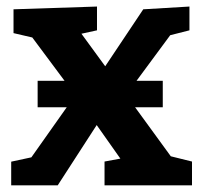

<svg xmlns="http://www.w3.org/2000/svg" viewBox="-20 -558 613 578"><path d="M93.3 -235V-314.7H470V-235ZM13.7 0V-71.3L99.3 -89.7L65 -71L219.7 -290L252.3 -292L411.3 -530L550.3 -538.3V-466.7L463.7 -444.7L504 -467.7L353 -263.3L322.7 -261.3L153.7 0ZM294.7 0V-71.7L361.3 -84L353.3 -65L227 -244L61.7 -466L92 -441.7L20.7 -458.3V-530L272 -538.3V-466.7L203.3 -451.7L213.3 -472.7L326.3 -318L505.7 -71.7L481.3 -90.7L558 -71.7V0Z"/></svg>

Font: Bitter Thin
Style: Regular
Weight: 100
Designer: Sol Matas, and Bitter project Authors
Foundry: Sol Matas
Version: Version 2.002